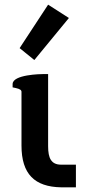

<svg xmlns="http://www.w3.org/2000/svg" viewBox="-20 -802 383 822"><path d="M186 -782 64 -596 127 -545 275 -725ZM242 0H305V-97H242C199 -97 186 -125 186 -176V-485H169C154 -485 34 -483 34 -442V-428L48 -425C66 -421 72 -416 72 -409V-179C72 -57 128 -2 242 0Z"/></svg>

Font: Mint Spirit
Style: Bold
Weight: 700
Designer: HARENDAL Hirwen
Foundry: Arkandis Digital Foundry.
Version: Version 1.004;FFEdit